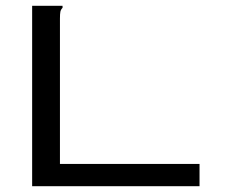

<svg xmlns="http://www.w3.org/2000/svg" viewBox="-20 -643 790 663"><path d="M91 -623H196V-616Q190 -610 188.5 -602.5Q187 -595 187 -579V-77H669V0H91Z"/></svg>

Font: Inconsolata ExtraExpanded Medium
Style: Regular
Weight: 500
Width: 8
Monospace: yes
Designer: Raph Levien, Cyreal, Brenton Simpson
Foundry: Raph Levien, Cyreal, Google
Version: Version 3.001; ttfautohint (v1.8.2.53-6de2)